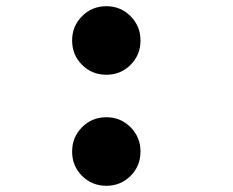

<svg xmlns="http://www.w3.org/2000/svg" viewBox="-20 -588 750 619"><path d="M323 -347Q276.5 -347 244.5 -379Q212.5 -411 212.5 -457.5Q212.5 -503.5 244.5 -535.8Q276.5 -568 323 -568Q369 -568 401 -535.8Q433 -503.5 433 -457.5Q433 -411 401 -379Q369 -347 323 -347ZM323 11Q276.5 11 244.5 -21Q212.5 -53 212.5 -99.5Q212.5 -145.5 244.5 -177.8Q276.5 -210 323 -210Q369 -210 401 -177.8Q433 -145.5 433 -99.5Q433 -53 401 -21Q369 11 323 11Z"/></svg>

Font: League Mono
Style: Bold
Weight: 700
Width: 6
Designer: Tyler Finck
Foundry: The League of Moveable Type / Tyler Finck
Version: Version 2.300;RELEASE